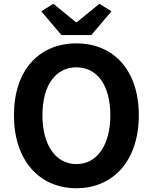

<svg xmlns="http://www.w3.org/2000/svg" viewBox="-20 -984 810 1018"><path d="M385 14C581 14 716 -133 716 -373C716 -613 581 -754 385 -754C189 -754 54 -614 54 -373C54 -133 189 14 385 14ZM385 -114C275 -114 205 -215 205 -373C205 -532 275 -627 385 -627C495 -627 565 -532 565 -373C565 -215 495 -114 385 -114ZM306 -798H464L571 -924L507 -964L387 -866H383L263 -964L199 -924Z"/></svg>

Font: Noto Sans HK
Style: Bold
Weight: 700
Designer: Ryoko NISHIZUKA 西塚涼子 (kana, bopomofo & ideographs); Paul D. Hunt (Latin, Greek & Cyrillic); Sandoll Communications 산돌커뮤니
Foundry: Adobe
Version: Version 2.002;hotconv 1.0.116;makeotfexe 2.5.65601